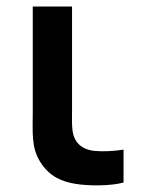

<svg xmlns="http://www.w3.org/2000/svg" viewBox="-20 -560 446 589"><path d="M211.5 4C250 10.5 319 11 359 0V-101C330.5 -96.5 297.5 -94.5 271 -97C248 -99 225 -108 212 -130C198.5 -152.5 201 -183 201 -227.5V-540H80.5V-220.5C80.5 -152 75.5 -109 103 -64C132 -17 172 -2.5 211.5 4Z"/></svg>

Font: Eudonet
Style: Bold
Weight: 700
Designer: Mikhail Sharanda
Foundry: Mikhail Sharanda
Version: Version 4.503;Glyphs 3.1.2 (3151)